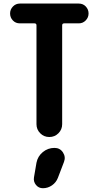

<svg xmlns="http://www.w3.org/2000/svg" viewBox="-20 -750 540 1051"><path d="M411.1 -730.5Q434.6 -730.5 449.7 -714.4Q464.8 -698.2 464.8 -676.3Q464.8 -654.3 449.2 -638.2Q433.6 -622.1 411.1 -622.1H331.1Q320.3 -622.1 320.3 -611.3V-70.3Q320.3 -41 299.8 -20.5Q279.3 0 250 0Q220.7 0 200.2 -20.5Q179.7 -41 179.7 -70.3V-611.3Q179.7 -622.1 168.9 -622.1H88.9Q65.4 -622.1 50.3 -638.2Q35.2 -654.3 35.2 -676.3Q35.2 -698.2 50.8 -714.4Q66.4 -730.5 88.9 -730.5ZM278.3 59.6Q308.6 59.6 324.7 84.5Q340.8 109.4 330.1 136.7L296.9 223.6Q287.1 249 264.6 264.6Q242.2 280.3 214.8 280.3Q191.4 280.3 176.8 262.2Q162.1 244.1 166 220.7L179.7 140.6Q186.5 105.5 214.4 82.5Q242.2 59.6 278.3 59.6Z"/></svg>

Font: Rounded-X Mgen+ 1mn bold
Style: Bold
Weight: 700
Designer: [Source Han Sans]
Ryoko NISHIZUKA  (kana & ideographs); Paul D. Hunt (Latin, Greek & Cyrillic); Wenlong ZHANG  (bopomofo
Version: Version 1.059.20150602